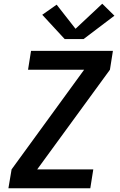

<svg xmlns="http://www.w3.org/2000/svg" viewBox="-20 -1007 640 1027"><path d="M25 0 42 -101 430 -634H130L146 -735H584L568 -634L179 -101H479L463 0ZM326 -798 206 -928 283 -982 384 -853 527 -987 592 -923 427 -798Z"/></svg>

Font: Iosevka SS04 Extended Oblique
Style: Bold
Weight: 700
Width: 7
Italic angle: -9°
Monospace: yes
Designer: Belleve Invis
Foundry: Belleve Invis
Version: Version 19.0.0; ttfautohint (v1.8.4)